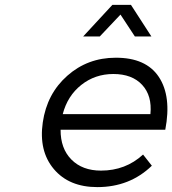

<svg xmlns="http://www.w3.org/2000/svg" viewBox="-20 -766 708 789"><path d="M455.1 -528.8Q580.1 -529.3 632.8 -449.7Q685.5 -370.1 659.2 -232.9H229Q228.5 -155.8 273.4 -110.4Q318.4 -64.9 395 -64.9Q496.1 -64.9 567.9 -130.9L604 -85Q513.2 2.9 379.9 2.9Q263.7 2.9 201.2 -71.3Q138.7 -145.5 155.8 -263.2Q172.9 -380.9 256.6 -454.8Q340.3 -528.8 455.1 -528.8ZM237.8 -296.9H598.1Q605.5 -372.6 564.2 -417.2Q522.9 -461.9 445.8 -461.9Q370.6 -461.9 314 -417Q257.3 -372.1 237.8 -296.9ZM321.8 -616.2 441.9 -746.1H518.1L602.1 -616.2H534.2L475.1 -706.1L390.1 -616.2Z"/></svg>

Font: Trueno Light
Style: Italic
Weight: 300
Designer: Julieta Ulanovsky
Foundry: Julieta Ulanovsky
Version: Version 3.001b | FøM Fix